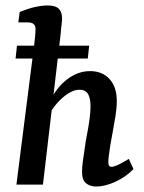

<svg xmlns="http://www.w3.org/2000/svg" viewBox="-20 -675 525 702"><path d="M332 7Q309 7 294.5 -5Q280 -17 280 -46Q280 -64 283 -86Q286 -108 290 -134Q293 -158 298.5 -185.5Q304 -213 307.5 -240Q311 -267 311 -287Q311 -315 302 -331Q293 -347 270 -347Q252 -347 230 -333.5Q208 -320 188 -297Q168 -274 155 -246L148 -272Q175 -343 218 -379Q261 -415 309 -415Q354 -415 380.5 -386Q407 -357 407 -306Q407 -281 402.5 -252.5Q398 -224 392.5 -195Q387 -166 383 -142Q380 -121 378 -106Q376 -91 376 -81Q376 -65 388 -65Q396 -65 411 -72Q426 -79 451 -94L468 -57Q439 -27 401 -10Q363 7 332 7ZM40 0 105 -511Q107 -525 108.5 -542.5Q110 -560 110 -568Q110 -581 103 -587Q96 -593 83 -593H47L52 -631Q83 -644 108.5 -649.5Q134 -655 154 -655Q183 -655 195 -643Q207 -631 207 -606Q207 -598 205 -584Q203 -570 202 -553L137 0ZM37 -461 42 -508H306L301 -461Z"/></svg>

Font: Yrsa Medium
Style: Italic
Weight: 500
Italic angle: -7.10001°
Designer: Anna Giedrys (Yrsa+Rasa design), David Brezina (Yrsa art-direction, Rasa art-direction, design)
Foundry: Rosetta Type Foundry
Version: Version 2.004